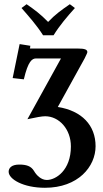

<svg xmlns="http://www.w3.org/2000/svg" viewBox="-20 -663 490 910"><path d="M123 -440C123 -441 123 -444 124 -446L73 -454L40 -293L93 -287C113 -373 132 -386 151 -386H269L110 -98C151 -107 179 -112 194 -112C260 -112 316 -51 316 31C316 145 244 190 202 190C175 190 153 168 141 147C127 124 105 117 71 117C34 117 21 134 21 151C21 186 90 227 193 227C350 227 433 127 433 30C433 -69 368 -138 254 -156L381 -386C389 -402 394 -413 394 -416C394 -428 382 -433 348 -433H121C122 -433 123 -435 123 -440ZM234 -496C263 -543 299 -585 335 -625L311 -643C272 -616 242 -595 208 -559C171 -597 145 -616 106 -643L82 -625C117 -585 155 -542 184 -496Z"/></svg>

Font: Libertinus Serif Semibold
Style: Regular
Weight: 600
Designer: Philipp H. Poll, Khaled Hosny
Foundry: Caleb Maclennan
Version: Version 7.050;RELEASE